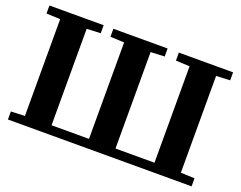

<svg xmlns="http://www.w3.org/2000/svg" viewBox="-115 -955 1470 1171"><g transform="rotate(20 620.0 -370.0)"><path d="M791 -688 701 -684V-58H954V-684L864 -688V-740H1216V-688L1126 -684V-56L1216 -52V0H24V-52L114 -56V-684L24 -688V-740H376V-688L286 -684V-58H529V-684L439 -688V-740H791Z"/></g></svg>

Font: Minipax
Style: Bold
Weight: 700
Designer: Raphaël Ronot, Igor Stepanchenko (Cyrillic)
Foundry: steppetype
Version: Version 1.002